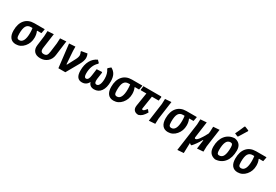

<svg xmlns="http://www.w3.org/2000/svg" viewBox="67 -1924 4752 3305"><g transform="rotate(30 2443.0 -272.0)"><path d="M173 10Q101 10 62 -38.5Q23 -87 23 -179Q23 -313 88.5 -388.5Q154 -464 272 -464H475L478 -457L462 -377H379L376 -370Q400 -318 400 -251Q400 -144 334 -67Q268 10 173 10ZM191 -81Q240 -81 266 -132.5Q292 -184 292 -281Q292 -334 285 -377H253Q192 -377 164 -330.5Q136 -284 136 -179Q136 -122 147.5 -101.5Q159 -81 191 -81Z M658 8Q577 8 536 -37.5Q495 -83 505 -162L530 -356L535 -460L656 -468L616 -180Q609 -129 623.5 -106.5Q638 -84 676 -84Q714 -84 732 -104Q750 -124 757 -178L780 -356L785 -460L905 -468L867 -174Q856 -91 799 -41.5Q742 8 658 8Z M1324 -471Q1343 -430 1343 -391Q1343 -331 1297 -251L1155 0H1017L963 -461L1085 -469L1086 -384L1104 -128H1114L1196 -283Q1225 -336 1225 -376Q1225 -406 1206 -438L1211 -452Z M1486 9Q1365 9 1365 -157Q1365 -271 1408.5 -351.5Q1452 -432 1533 -468L1575 -425L1573 -410Q1476 -324 1476 -164Q1476 -83 1517 -83Q1566 -83 1578 -181L1596 -315L1697 -320L1706 -311L1687 -175Q1676 -83 1725 -83Q1759 -83 1778.5 -125Q1798 -167 1798 -241Q1798 -344 1750 -410V-425L1800 -468Q1858 -437 1885 -385.5Q1912 -334 1912 -252Q1912 -129 1863.5 -60Q1815 9 1728 9Q1639 9 1615 -72Q1574 9 1486 9Z M2114 10Q2042 10 2003 -38.5Q1964 -87 1964 -179Q1964 -313 2029.5 -388.5Q2095 -464 2213 -464H2416L2419 -457L2403 -377H2320L2317 -370Q2341 -318 2341 -251Q2341 -144 2275 -67Q2209 10 2114 10ZM2132 -81Q2181 -81 2207 -132.5Q2233 -184 2233 -281Q2233 -334 2226 -377H2194Q2133 -377 2105 -330.5Q2077 -284 2077 -179Q2077 -122 2088.5 -101.5Q2100 -81 2132 -81Z M2609 8Q2558 8 2529.5 -18.5Q2501 -45 2502 -91L2504 -117L2546 -381H2437L2430 -390L2439 -464H2792L2800 -456L2791 -381H2656L2618 -136L2616 -123Q2616 -103 2635 -103Q2657 -103 2697 -158H2707L2742 -115Q2710 -61 2679 -32Q2648 -3 2609 8Z M2993 -469 2944 -112 2940 -5 2817 4 2867 -356 2871 -460Z M3196 10Q3124 10 3085 -38.5Q3046 -87 3046 -179Q3046 -313 3111.5 -388.5Q3177 -464 3295 -464H3498L3501 -457L3485 -377H3402L3399 -370Q3423 -318 3423 -251Q3423 -144 3357 -67Q3291 10 3196 10ZM3214 -81Q3263 -81 3289 -132.5Q3315 -184 3315 -281Q3315 -334 3308 -377H3276Q3215 -377 3187 -330.5Q3159 -284 3159 -179Q3159 -122 3170.5 -101.5Q3182 -81 3214 -81Z M3651 -149Q3648 -125 3669 -125Q3717 -125 3819 -321L3824 -356L3828 -460L3950 -469L3900 -112L3897 -5L3774 4L3798 -173H3789Q3728 -64 3665 3H3653Q3637 -3 3622 -18L3616 185L3493 194L3569 -356L3573 -460L3695 -469Z M4294 -732 4306 -738 4383 -707 4386 -694Q4364 -656 4285 -530L4273 -524L4212 -550Q4247 -620 4294 -732ZM4248 -474 4259 -473Q4387 -447 4387 -308Q4387 -167 4321.5 -82.5Q4256 2 4141 10L4130 9Q4001 -19 4001 -165Q4001 -300 4067.5 -383.5Q4134 -467 4248 -474ZM4224 -378Q4167 -378 4141.5 -324Q4116 -270 4116 -163Q4116 -119 4126.5 -101Q4137 -83 4163 -83Q4220 -83 4245 -138Q4270 -193 4270 -300Q4270 -343 4259.5 -360.5Q4249 -378 4224 -378Z M4581 10Q4509 10 4470 -38.5Q4431 -87 4431 -179Q4431 -313 4496.5 -388.5Q4562 -464 4680 -464H4883L4886 -457L4870 -377H4787L4784 -370Q4808 -318 4808 -251Q4808 -144 4742 -67Q4676 10 4581 10ZM4599 -81Q4648 -81 4674 -132.5Q4700 -184 4700 -281Q4700 -334 4693 -377H4661Q4600 -377 4572 -330.5Q4544 -284 4544 -179Q4544 -122 4555.5 -101.5Q4567 -81 4599 -81Z"/></g></svg>

Font: Alegreya Sans SC
Style: Bold Italic
Weight: 700
Italic angle: -7°
Designer: Juan Pablo del Peral
Foundry: Huerta Tipografica
Version: Version 2.007